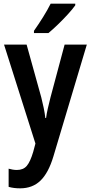

<svg xmlns="http://www.w3.org/2000/svg" viewBox="-20 -786 495 1046"><path d="M2 -543H125L205 -255Q212 -227 218 -198.5Q224 -170 227 -143H231Q234 -167 240.5 -195Q247 -223 255 -255L332 -543H453L271 66Q244 156 200.5 198Q157 240 90 240Q72 240 56.5 238Q41 236 27 232V133Q37 136 49 138Q61 140 72 140Q107 140 126 117.5Q145 95 161 41L173 -4ZM390 -757Q376 -737 350.5 -709Q325 -681 296 -653Q267 -625 244 -606H165V-618Q191 -655 215 -693.5Q239 -732 256 -766H390Z"/></svg>

Font: Noto Sans Ethiopic Condensed SemiBold
Style: Regular
Weight: 600
Width: 3
Designer: Monotype Design Team
Foundry: Monotype Imaging Inc.
Version: Version 2.102; ttfautohint (v1.8.4.7-5d5b)